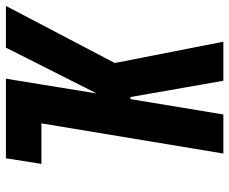

<svg xmlns="http://www.w3.org/2000/svg" viewBox="-83 -692 775 649"><g transform="rotate(-90 304.5 -367.5)"><path d="M110 0 212 -615H75L94 -735H363L313 -428L468 -735H609L416 -367L488 0H356L301 -314H294L242 0Z"/></g></svg>

Font: Iosevka Aile Heavy
Style: Italic
Weight: 900
Italic angle: -9°
Designer: Belleve Invis
Foundry: Belleve Invis
Version: Version 31.1.0; ttfautohint (v1.8.4)